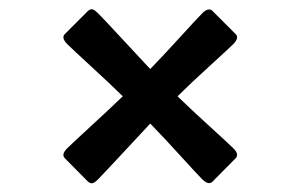

<svg xmlns="http://www.w3.org/2000/svg" viewBox="-20 -467 651 423"><path d="M448.2 -66.9Q439.5 -58.1 425.3 -72.3Q415 -82.5 378.4 -122.8Q341.8 -163.1 311 -194.8Q286.1 -168.5 247.1 -126.2Q208 -84 196.3 -72.3Q189 -64.9 184.3 -63.5Q179.7 -62 173.8 -66.9L123 -118.2Q114.3 -127 128.4 -140.6Q138.7 -150.9 180.2 -189Q221.7 -227.1 250.5 -254.9Q222.2 -282.7 180.4 -321Q138.7 -359.4 128.4 -369.6Q114.3 -383.8 123 -392.1L173.8 -442.9Q179.7 -447.8 184.3 -446.3Q189 -444.8 196.3 -437.5Q208 -425.8 247.1 -383.5Q286.1 -341.3 311 -314.9Q341.8 -346.7 378.4 -387Q415 -427.2 425.3 -437.5Q439.5 -451.7 448.2 -442.9L499 -392.1Q507.8 -383.8 493.7 -369.6Q483.4 -359.4 442.9 -322.5Q402.3 -285.6 371.1 -254.9Q402.8 -224.1 443.1 -187.5Q483.4 -150.9 493.7 -140.6Q507.8 -127 499 -118.2Z"/></svg>

Font: Cooper* SemiBold
Style: Italic
Weight: 600
Italic angle: -7°
Designer: Owen Earl
Foundry: indestructible type*
Version: Version 0.001